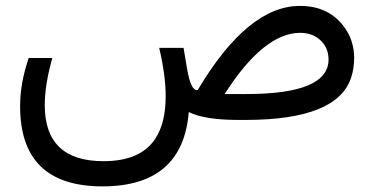

<svg xmlns="http://www.w3.org/2000/svg" viewBox="-20 -416 1302 666"><path d="M532.2 -250H616.7L629.4 -174.8Q642.6 -98.6 666 -104Q839.8 -396 1021 -395.5Q1123 -395.5 1176.8 -318.4Q1208 -273.9 1208.5 -215.8Q1208.5 -179.2 1198.2 -147.5Q1150.9 0 831.5 0H806.6Q689.9 0 634.8 -27.3Q613.8 230.5 335.4 230.5Q48.8 230.5 49.8 -49.3Q49.8 -127.9 79.6 -214.8H161.6Q135.3 -123 135.3 -50.3Q135.7 143.1 338.9 143.1Q468.3 143.1 519 64.5Q554.7 9.8 554.7 -82Q554.7 -154.3 532.2 -250ZM759.3 -89.8H834.5Q1120.6 -89.8 1119.6 -210.4Q1119.1 -242.2 1102.5 -264.2Q1073.7 -301.8 1021.5 -302.2Q894.5 -301.8 759.3 -89.8Z"/></svg>

Font: Dirooz
Style: Regular
Weight: 400
Foundry: DejaVu fonts team - Redesigned by Saber Rastikerdar
Version: Version 0.2.1